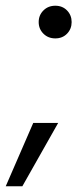

<svg xmlns="http://www.w3.org/2000/svg" viewBox="-61 -531 294 670"><path d="M132 -397Q107 -397 90.5 -413.5Q74 -430 74 -454Q74 -478 90.5 -494.5Q107 -511 132 -511Q157 -511 173 -494.5Q189 -478 189 -454Q189 -430 173 -413.5Q157 -397 132 -397ZM-41 119 55 -102H142L17 119Z"/></svg>

Font: DM Sans 20pt
Style: Italic
Weight: 400
Italic angle: -10°
Version: Version 4.004;gftools[0.9.30]